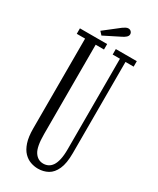

<svg xmlns="http://www.w3.org/2000/svg" viewBox="-211 -884 787 959"><g transform="rotate(30 182.5 -404.5)"><path d="M186.5 12Q165 12 143.8 4.5Q122.5 -3 105 -21Q87.5 -39 77 -70.5Q66.5 -102 66.5 -150V-668.5H18.5V-700H175.5V-668.5H127.5V-153.5Q127.5 -80 146.5 -51.5Q165.5 -23 197 -23Q211.5 -23 224.2 -29Q237 -35 246.8 -49Q256.5 -63 262 -87Q267.5 -111 267.5 -147.5V-668.5H225.5V-700H346.5V-668.5H299.5V-142Q299.5 -83.5 284.2 -49.8Q269 -16 243.5 -2Q218 12 186.5 12ZM129.5 -722.5 113 -740.5 199 -807.5Q206.5 -813 214.2 -817Q222 -821 229 -821Q235.5 -821 240.5 -818Q245.5 -815 248.5 -809.5Q251 -805 251 -799.5Q251 -790 242 -782Q233 -774 221 -768.5Z"/></g></svg>

Font: Imbue Light
Style: Regular
Weight: 300
Designer: Tyler Finck
Foundry: Etcetera Type Company
Version: Version 1.102